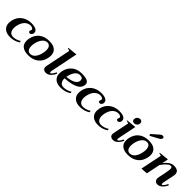

<svg xmlns="http://www.w3.org/2000/svg" viewBox="383 -2361 3951 3951"><g transform="rotate(45 2359.0 -385.0)"><path d="M25 -185Q25 -210 32 -248Q57 -370 146.5 -438.5Q236 -507 363 -507Q450 -507 496 -481Q542 -455 542 -406Q542 -391 540 -383Q536 -365 519.5 -348.5Q503 -332 484 -332Q465 -332 455 -342Q445 -352 445 -366Q445 -376 453 -390Q459 -402 460 -410Q463 -427 441.5 -443Q420 -459 382 -459Q310 -459 256 -405Q202 -351 180 -247Q173 -215 173 -180Q173 -116 202.5 -76.5Q232 -37 294 -37Q334 -37 380.5 -51.5Q427 -66 463 -92L470 -56Q431 -28 373.5 -9Q316 10 251 10Q142 10 83.5 -42Q25 -94 25 -185Z M543 -180Q543 -214 550 -248Q575 -371 661 -439Q747 -507 883 -507Q997 -507 1057 -457.5Q1117 -408 1117 -317Q1117 -288 1109 -248Q1085 -126 998.5 -58Q912 10 777 10Q662 10 602.5 -39Q543 -88 543 -180ZM962 -248Q971 -292 971 -328Q971 -390 945.5 -424Q920 -458 873 -458Q812 -458 764.5 -401.5Q717 -345 697 -248Q689 -211 689 -171Q689 -108 715 -73.5Q741 -39 788 -39Q849 -39 896 -95Q943 -151 962 -248Z M1198 -73Q1198 -86 1201 -102L1313 -652Q1281 -660 1252 -672L1254 -683L1469 -705L1348 -108Q1345 -92 1345 -78Q1345 -54 1359 -54Q1377 -54 1400 -85.5Q1423 -117 1443 -158L1468 -145Q1439 -77 1392 -33.5Q1345 10 1285 10Q1249 10 1223.5 -11Q1198 -32 1198 -73Z M2040 -401Q2040 -392 2036 -370Q2016 -275 1901.5 -232.5Q1787 -190 1643 -186Q1641 -119 1669.5 -78Q1698 -37 1763 -37Q1803 -37 1852.5 -51Q1902 -65 1941 -92L1947 -56Q1910 -28 1848.5 -9Q1787 10 1721 10Q1612 10 1553.5 -42Q1495 -94 1495 -185Q1495 -210 1502 -248Q1528 -370 1613 -438.5Q1698 -507 1824 -507Q1936 -507 1988 -481.5Q2040 -456 2040 -401ZM1823 -458Q1756 -458 1712 -397Q1668 -336 1651 -250L1648 -231Q1909 -260 1909 -388Q1909 -421 1888 -439.5Q1867 -458 1823 -458Z M2058 -185Q2058 -210 2065 -248Q2090 -370 2179.5 -438.5Q2269 -507 2396 -507Q2483 -507 2529 -481Q2575 -455 2575 -406Q2575 -391 2573 -383Q2569 -365 2552.5 -348.5Q2536 -332 2517 -332Q2498 -332 2488 -342Q2478 -352 2478 -366Q2478 -376 2486 -390Q2492 -402 2493 -410Q2496 -427 2474.5 -443Q2453 -459 2415 -459Q2343 -459 2289 -405Q2235 -351 2213 -247Q2206 -215 2206 -180Q2206 -116 2235.5 -76.5Q2265 -37 2327 -37Q2367 -37 2413.5 -51.5Q2460 -66 2496 -92L2503 -56Q2464 -28 2406.5 -9Q2349 10 2284 10Q2175 10 2116.5 -42Q2058 -94 2058 -185Z M2583 -185Q2583 -210 2590 -248Q2615 -370 2704.5 -438.5Q2794 -507 2921 -507Q3008 -507 3054 -481Q3100 -455 3100 -406Q3100 -391 3098 -383Q3094 -365 3077.5 -348.5Q3061 -332 3042 -332Q3023 -332 3013 -342Q3003 -352 3003 -366Q3003 -376 3011 -390Q3017 -402 3018 -410Q3021 -427 2999.5 -443Q2978 -459 2940 -459Q2868 -459 2814 -405Q2760 -351 2738 -247Q2731 -215 2731 -180Q2731 -116 2760.5 -76.5Q2790 -37 2852 -37Q2892 -37 2938.5 -51.5Q2985 -66 3021 -92L3028 -56Q2989 -28 2931.5 -9Q2874 10 2809 10Q2700 10 2641.5 -42Q2583 -94 2583 -185Z M3248 -599Q3248 -639 3275 -666Q3302 -693 3340 -693Q3368 -693 3384.5 -677Q3401 -661 3401 -635Q3401 -596 3374 -569Q3347 -542 3309 -542Q3280 -542 3264 -557.5Q3248 -573 3248 -599ZM3151 -73Q3151 -86 3154 -102L3226 -454Q3200 -459 3164 -473L3166 -484L3382 -506L3301 -108Q3298 -92 3298 -78Q3298 -54 3312 -54Q3330 -54 3354 -86Q3378 -118 3396 -158L3421 -145Q3392 -77 3345 -33.5Q3298 10 3238 10Q3202 10 3176.5 -11Q3151 -32 3151 -73Z M3698 -619 3841 -745Q3876 -780 3909 -780Q3929 -780 3938.5 -770Q3948 -760 3948 -746Q3948 -726 3933 -710Q3918 -694 3887 -677L3715 -584ZM3441 -180Q3441 -214 3448 -248Q3473 -371 3559 -439Q3645 -507 3781 -507Q3895 -507 3955 -457.5Q4015 -408 4015 -317Q4015 -288 4007 -248Q3983 -126 3896.5 -58Q3810 10 3675 10Q3560 10 3500.5 -39Q3441 -88 3441 -180ZM3860 -248Q3869 -292 3869 -328Q3869 -390 3843.5 -424Q3818 -458 3771 -458Q3710 -458 3662.5 -401.5Q3615 -345 3595 -248Q3587 -211 3587 -171Q3587 -108 3613 -73.5Q3639 -39 3686 -39Q3747 -39 3794 -95Q3841 -151 3860 -248Z M4717 -145Q4688 -78 4640.5 -34Q4593 10 4534 10Q4498 10 4473.5 -14.5Q4449 -39 4449 -82Q4449 -96 4452 -112L4485 -270Q4504 -368 4504 -404Q4504 -434 4493.5 -446Q4483 -458 4458 -458Q4427 -458 4380.5 -415.5Q4334 -373 4286 -304L4224 0L4076 10L4172 -457Q4149 -461 4110 -476L4112 -487L4328 -509L4300 -374Q4342 -431 4396 -469Q4450 -507 4512 -507Q4580 -507 4616 -479.5Q4652 -452 4652 -396Q4652 -378 4647 -351L4597 -106Q4594 -91 4594 -79Q4594 -54 4609 -54Q4626 -54 4650.5 -87Q4675 -120 4692 -158Z"/></g></svg>

Font: Trirong
Style: Bold Italic
Weight: 700
Italic angle: -12°
Designer: Katatrad Team
Foundry: CadsonDemak
Version: Version 1.001